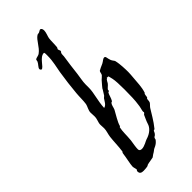

<svg xmlns="http://www.w3.org/2000/svg" viewBox="-239 -761 817 817"><g transform="rotate(-45 169.5 -352.5)"><path d="M337 -296C338 -309 339 -318 339 -328C339 -344 338 -377 333 -398C333 -402 325 -409 322 -417C316 -432 319 -444 310 -444C302 -444 296 -436 286 -431C275 -426 261 -420 257 -417C253 -413 254 -405 250 -398C246 -393 239 -388 235 -384C230 -377 209 -356 209 -351C209 -352 198 -333 195 -329C193 -327 190 -325 187 -322C179 -311 173 -295 158 -292C160 -333 173 -368 173 -398C173 -406 173 -413 173 -419C173 -437 178 -457 180 -475C184 -508 187 -535 191 -559C194 -573 191 -581 195 -588C197 -591 198 -589 199 -595C199 -599 195 -602 195 -609C195 -610 198 -612 199 -617C201 -637 200 -653 202 -668C203 -676 211 -693 211 -706C211 -716 206 -721 202 -721C198 -721 194 -717 191 -716C187 -713 181 -715 177 -712C158 -700 147 -669 125 -653C118 -647 105 -647 100 -643C98 -640 98 -636 97 -632C92 -621 80 -612 80 -604C80 -601 83 -596 86 -596C99 -596 116 -639 142 -639C146 -639 145 -623 145 -619C145 -585 137 -558 133 -533C127 -494 122 -456 119 -420C117 -399 118 -378 115 -358C113 -347 103 -333 103 -319C103 -312 104 -304 104 -296C104 -277 96 -268 96 -253C96 -247 97 -239 97 -231C97 -216 91 -203 89 -187C86 -162 86 -134 82 -106C82 -105 79 -104 78 -99C74 -69 68 -48 67 -30C67 -23 71 -15 71 -8C71 -8 67 -5 67 -1C67 13 76 16 88 16C96 16 104 15 111 14C115 13 117 11 119 10C129 7 148 5 155 3C157 2 163 -3 166 -5C179 -12 181 -16 187 -19C203 -26 208 -30 217 -41C219 -44 218 -48 221 -52C223 -55 229 -56 231 -60C236 -65 236 -69 239 -74C239 -75 245 -76 246 -77C269 -105 284 -134 297 -154C302 -161 309 -166 312 -172C315 -181 313 -184 315 -190C316 -193 318 -193 319 -194C322 -203 319 -211 326 -216C335 -245 334 -266 337 -296ZM271 -202C270 -186 264 -171 264 -164C264 -163 265 -161 265 -160C265 -155 258 -154 257 -150C252 -138 246 -127 242 -114C237 -95 219 -78 191 -70C186 -69 165 -55 149 -55C142 -55 135 -57 135 -67C135 -78 138 -95 141 -114C144 -145 142 -164 147 -187C147 -187 150 -188 151 -190C156 -210 173 -235 184 -256C188 -265 189 -278 195 -285C196 -287 202 -288 202 -289C209 -300 212 -317 217 -325C218 -328 224 -327 224 -330C224 -331 224 -333 224 -334C224 -339 237 -347 242 -354C245 -357 250 -372 257 -373V-376C266 -369 264 -387 271 -354C274 -341 275 -314 275 -286C275 -254 274 -219 271 -202Z"/></g></svg>

Font: Jim Nightshade
Style: Regular
Weight: 400
Designer: Astigmatic (AOETI)
Foundry: Astigmatic (AOETI)
Version: Version 1.000